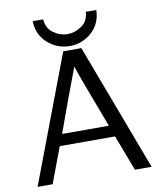

<svg xmlns="http://www.w3.org/2000/svg" viewBox="-95 -967 878 1043"><g transform="rotate(-10 343.5 -445.5)"><path d="M157 -891H215Q218 -842 254 -815.5Q290 -789 333 -789Q372 -789 409.5 -814Q447 -839 450 -891H508Q506 -815 454 -769Q402 -723 333 -723Q264 -723 211.5 -769.5Q159 -816 157 -891ZM27 0 292 -701H392L656 0H564L489 -197H184L110 0ZM208 -260H466Q344 -581 337 -609Q287 -479 208 -260Z"/></g></svg>

Font: Coval
Style: Light
Weight: 300
Foundry: Context Ltd
Version: Version 001.000